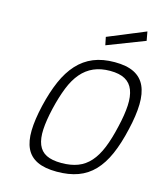

<svg xmlns="http://www.w3.org/2000/svg" viewBox="-135 -1031 963 1139"><g transform="rotate(15 347.0 -461.5)"><path d="M627 -933 637 -878 407 -789 397 -838ZM335 -47Q393 -47 436 -63.5Q479 -80 511 -116Q543 -152 566 -208.5Q589 -265 607 -345Q625 -421 628 -478Q631 -535 616 -573.5Q601 -612 566.5 -631Q532 -650 475 -650Q418 -650 374.5 -631Q331 -612 298.5 -574Q266 -536 243 -478.5Q220 -421 202 -345Q184 -268 181 -212Q178 -156 193 -119Q208 -82 242.5 -64.5Q277 -47 335 -47ZM322 10Q248 10 202 -12Q156 -34 135 -78Q114 -122 115.5 -188.5Q117 -255 138 -345Q159 -434 188.5 -501.5Q218 -569 260 -615Q302 -661 358 -684Q414 -707 488 -707Q562 -707 607.5 -684Q653 -661 674 -615.5Q695 -570 693.5 -502Q692 -434 671 -345Q650 -252 620.5 -185Q591 -118 549.5 -74.5Q508 -31 452 -10.5Q396 10 322 10Z"/></g></svg>

Font: Panefresco 250wt
Style: Italic
Weight: 300
Version: Version 1.000